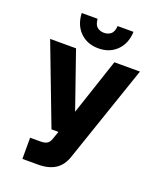

<svg xmlns="http://www.w3.org/2000/svg" viewBox="-164 -1015 928 1115"><g transform="rotate(20 300.0 -457.0)"><path d="M111 0V-131H175Q200 -131 214.5 -139Q229 -147 237 -170L254 -219H211L24 -710H184L305 -362L421 -710H579L374 -110Q355 -53 314 -26.5Q273 0 208 0ZM305 -754Q236 -754 192 -797.5Q148 -841 145 -914H243Q246 -877 263.5 -863.5Q281 -850 305 -850Q329 -850 346.5 -863.5Q364 -877 367 -914H465Q462 -841 418 -797.5Q374 -754 305 -754Z"/></g></svg>

Font: Geist Mono UltraBlack
Style: Regular
Weight: 900
Monospace: yes
Designer: Basement.studio, Andrés Briganti, Mateo Zaragoza
Foundry: Basement.studio, Vercel, Andrés Briganti, Guido Ferreyra, Mateo Zaragoza
Version: Version 1.400; ttfautohint (v1.8.4.7-5d5b)